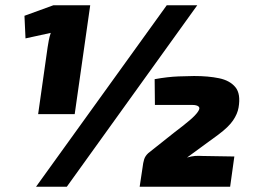

<svg xmlns="http://www.w3.org/2000/svg" viewBox="-20 -710 970 730"><path d="M730 -690 234 0H117L614 -690ZM323 -690 264 -276H125L161 -530Q163 -543 165.5 -556.5Q168 -570 173 -585L77 -564L73 -650L183 -690ZM718 -421Q772 -421 813 -412.5Q854 -404 875 -378.5Q896 -353 887 -301Q883 -277 866 -252Q849 -227 810 -198L691 -111Q708 -116 721 -117Q734 -118 750 -117L871 -115L855 0H511L522 -73Q524 -91 528 -104Q532 -117 544 -128L641 -205Q678 -233 701 -252.5Q724 -272 733 -286Q742 -299 735 -305Q728 -311 711 -311Q685 -311 664.5 -311Q644 -311 622 -311Q600 -311 569 -311L568 -409Q618 -418 659 -419.5Q700 -421 718 -421Z"/></svg>

Font: Exo 2 ExtraBold
Style: Italic
Weight: 800
Italic angle: -8°
Designer: Natanael Gama
Foundry: Natanael Gama
Version: Version 2.010